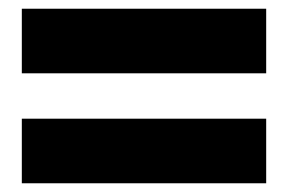

<svg xmlns="http://www.w3.org/2000/svg" viewBox="-20 -574 660 440"><path d="M30 -554H590V-406H30ZM30 -302H590V-154H30Z"/></svg>

Font: Unbounded
Style: Bold
Weight: 700
Designer: Luke Prowse, Jean-Baptiste Morizot, Fátima Lázaro, Florian Runge
Foundry: NaN
Version: Version 1.700